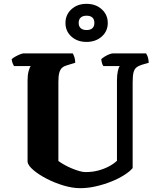

<svg xmlns="http://www.w3.org/2000/svg" viewBox="-20 -983 824 1003"><path d="M399 0Q358 0 311.5 -14Q265 -28 223.5 -49.5Q182 -71 154.5 -94.5Q127 -118 124 -137V-563Q124 -591 129.5 -611.5Q135 -632 141 -638H53Q50 -643 46 -652.5Q42 -662 41 -674Q47 -680 59.5 -687Q72 -694 84.5 -699Q97 -704 102 -704H360Q364 -698 368.5 -685Q373 -672 373 -655L330 -642Q315 -638 305 -629.5Q295 -621 290 -604Q285 -587 285 -556V-142Q297 -133 315.5 -122.5Q334 -112 354.5 -103.5Q375 -95 394 -89.5Q413 -84 426 -84Q462 -84 492.5 -92Q523 -100 548.5 -113.5Q574 -127 591 -143V-562Q591 -591 595.5 -611.5Q600 -632 606 -638H520Q516 -643 513 -652.5Q510 -662 509 -674Q515 -680 527 -687.5Q539 -695 551 -699.5Q563 -704 569 -704H743Q748 -697 752 -685.5Q756 -674 757 -655L722 -645Q703 -639 692.5 -630.5Q682 -622 677.5 -604.5Q673 -587 673 -552V-105Q658 -87 628 -68Q598 -49 560 -34Q522 -19 480.5 -9.5Q439 0 399 0ZM432 -764Q384 -764 353 -792Q322 -820 322 -863Q322 -906 353 -934.5Q384 -963 432 -963Q480 -963 511.5 -934.5Q543 -906 543 -863Q543 -820 511.5 -792Q480 -764 432 -764ZM432 -826Q452 -826 462.5 -835.5Q473 -845 473 -863Q473 -882 462.5 -891.5Q452 -901 432 -901Q413 -901 402 -891.5Q391 -882 391 -863Q391 -845 402 -835.5Q413 -826 432 -826Z"/></svg>

Font: Texturina 12pt ExtraBold
Style: Regular
Weight: 800
Designer: Guillermo Torres Carreño
Foundry: Omnibus-Type
Version: Version 1.002